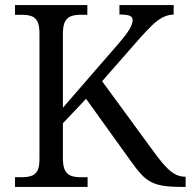

<svg xmlns="http://www.w3.org/2000/svg" viewBox="-20 -734 749 754"><path d="M39 0V-38H65Q87 -38 102.5 -43Q118 -48 126.5 -63Q135 -78 135 -109V-604Q135 -635 126.5 -650.5Q118 -666 102.5 -671Q87 -676 65 -676H39V-714H323V-676H297Q275 -676 259.5 -670.5Q244 -665 235.5 -649.5Q227 -634 227 -601V-311L444 -561Q477 -599 489 -620Q501 -641 501 -655Q501 -668 488.5 -672.5Q476 -677 449 -677V-714H662V-677Q638 -676 617.5 -665Q597 -654 576.5 -634Q556 -614 530 -585L381 -415L597 -120Q619 -91 637.5 -73Q656 -55 672.5 -47.5Q689 -40 707 -40H709V0H691Q649 0 621 -4.5Q593 -9 573 -19.5Q553 -30 536 -48Q519 -66 499 -94L318 -346L227 -250V-113Q227 -80 235.5 -64.5Q244 -49 259.5 -43.5Q275 -38 297 -38H324V0Z"/></svg>

Font: Noto Serif Hentaigana EL
Style: Regular
Weight: 400
Designer: Kazuhiro Yamada
Foundry: nipponia
Version: Version 1.000